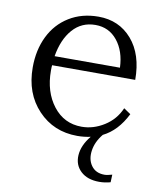

<svg xmlns="http://www.w3.org/2000/svg" viewBox="-81 -580 698 842"><g transform="rotate(10 268.0 -159.5)"><path d="M43.9 -247.1Q43.9 -324.7 73.7 -385.7Q103.5 -446.8 159.7 -481.4Q215.8 -516.1 290 -516.1Q381.8 -516.1 439 -450.2Q496.1 -384.3 496.1 -271H126Q125 -263.2 125 -247.1Q125 -152.3 173.3 -90.1Q221.7 -27.8 299.8 -27.8Q352.1 -27.8 399.9 -57.9Q447.8 -87.9 470.2 -140.1L501 -119.1Q461.9 -40.5 397.9 -8.8Q368.2 27.3 362.5 67.6Q356.9 107.9 376.7 135Q396.5 162.1 435.1 162.1Q447.8 162.1 469.2 155.8L467.8 189.9Q442.4 196.8 418 196.8Q365.2 196.8 335.4 168.9Q305.7 141.1 308.3 97.2Q311 53.2 347.2 8.8Q317.9 15.1 288.1 15.1Q182.6 15.1 113.3 -58.1Q43.9 -131.3 43.9 -247.1ZM129.9 -312H420.9Q418 -385.7 380.6 -431.9Q343.3 -478 283.2 -478Q221.7 -478 182.1 -433.1Q142.6 -388.2 129.9 -312Z"/></g></svg>

Font: LT Superior Serif
Style: Regular
Weight: 400
Designer: Daniel Lyons
Foundry: LyonsType
Version: Version 2.120;FEAKit 1.0